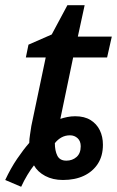

<svg xmlns="http://www.w3.org/2000/svg" viewBox="-52 -679 448 735"><path d="M-32 10Q-11 -35 13.5 -71Q38 -107 60 -132Q60 -146 63 -164Q66 -182 68 -197L123 -459H47L57 -508L146 -547L206 -659H272L246 -539H376L358 -459H228L179 -224Q191 -228 205.5 -231Q220 -234 236 -234Q271 -234 294.5 -219.5Q318 -205 330 -180.5Q342 -156 342 -125Q342 -82 322.5 -52Q303 -22 269 -6Q235 10 189 10Q150 10 121 -5.5Q92 -21 78 -46Q66 -31 53 -9.5Q40 12 29 36ZM202 -64Q225 -64 241 -78Q257 -92 257 -119Q257 -139 245 -150Q233 -161 216 -161Q198 -161 183.5 -153Q169 -145 158 -131Q158 -102 167.5 -83Q177 -64 202 -64Z"/></svg>

Font: Noto Sans Display Medium
Style: Italic
Weight: 500
Italic angle: -12°
Designer: Monotype Design Team
Foundry: Monotype Imaging Inc.
Version: Version 2.003